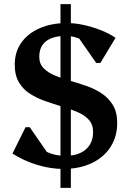

<svg xmlns="http://www.w3.org/2000/svg" viewBox="-20 -797 624 924"><path d="M284 16Q222 16 157.5 -4Q93 -24 40 -58L103 -185H123L235 -23H144V-119Q164 -86 204 -66.5Q244 -47 294 -47Q357 -47 392.5 -77.5Q428 -108 428 -162Q428 -198 407.5 -220.5Q387 -243 353.5 -257.5Q320 -272 279.5 -284Q239 -296 199 -310Q159 -324 125.5 -345Q92 -366 71.5 -400Q51 -434 51 -486Q51 -547 82.5 -591.5Q114 -636 170.5 -661Q227 -686 302 -686Q341 -686 382 -677Q423 -668 463.5 -652.5Q504 -637 536 -615L463 -494H443L335 -649H429V-553Q408 -587 373.5 -605.5Q339 -624 296 -624Q234 -624 201.5 -598.5Q169 -573 169 -524Q169 -490 189.5 -469Q210 -448 243 -434Q276 -420 316.5 -408.5Q357 -397 397 -383Q437 -369 470 -347Q503 -325 523.5 -291Q544 -257 544 -205Q544 -139 511.5 -89Q479 -39 420.5 -11.5Q362 16 284 16ZM271 107V-777H321V107Z"/></svg>

Font: Platypi Light Medium
Style: Regular
Weight: 500
Version: Version 1.200